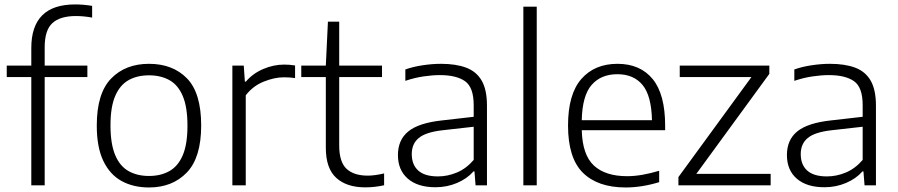

<svg xmlns="http://www.w3.org/2000/svg" viewBox="-20 -838 4058 868"><path d="M121.5 0V-489.5H10.5V-541.5H121.5V-621Q121.5 -818 319.5 -818Q357 -818 396.5 -811.5V-758.5Q358 -765.5 323.5 -765.5Q251.5 -765.5 216.8 -733.5Q182 -701.5 182 -624.5V-541.5H375V-489.5H182V0Z M653.5 9.5Q582.5 9.5 529.5 -19.8Q476.5 -49 447 -110.8Q417.5 -172.5 417.5 -270.5Q417.5 -416 482.2 -482.8Q547 -549.5 653.5 -549.5Q761 -549.5 825.2 -483.8Q889.5 -418 889.5 -270.5Q889.5 -125.5 824.5 -58Q759.5 9.5 653.5 9.5ZM653.5 -42.5Q706.5 -42.5 745.8 -64.5Q785 -86.5 806.2 -136.2Q827.5 -186 827.5 -269.5Q827.5 -354 806.2 -404Q785 -454 745.8 -475.8Q706.5 -497.5 653.5 -497.5Q600.5 -497.5 561.5 -475.8Q522.5 -454 501 -404.5Q479.5 -355 479.5 -271.5Q479.5 -187 500.8 -136.8Q522 -86.5 561.2 -64.5Q600.5 -42.5 653.5 -42.5Z M1030.5 0V-541.5H1082L1087 -469H1091.5Q1122.5 -505.5 1169.5 -525.8Q1216.5 -546 1264.5 -546Q1291 -546 1314 -542V-485Q1301.5 -487 1289 -487.8Q1276.5 -488.5 1262.5 -488.5Q1220.5 -488.5 1171.8 -468.8Q1123 -449 1091 -407V0Z M1631.5 9Q1547 9 1500 -34Q1453 -77 1453 -170V-489.5H1342V-541.5H1453L1462.5 -740H1513.5V-541.5H1707V-489.5H1513.5V-180.5Q1513.5 -106 1546.5 -75Q1579.5 -44 1642.5 -44Q1674 -44 1716.5 -54V-0.5Q1674 9 1631.5 9Z M1948.5 8.5Q1868.5 8.5 1823.8 -30.2Q1779 -69 1779 -137Q1779 -205.5 1825.8 -243.8Q1872.5 -282 1977 -293.5L2121.5 -310V-362.5Q2121.5 -443.5 2082.2 -471Q2043 -498.5 1968.5 -498.5Q1935 -498.5 1894.2 -492.5Q1853.5 -486.5 1812.5 -472.5V-524Q1847.5 -536.5 1891 -543Q1934.5 -549.5 1973.5 -549.5Q2041 -549.5 2087.2 -532.2Q2133.5 -515 2157.5 -473.8Q2181.5 -432.5 2181.5 -360.5V0H2130L2125 -63H2120.5Q2091.5 -30 2046 -10.8Q2000.5 8.5 1948.5 8.5ZM1841.5 -141.5Q1841.5 -93.5 1870.8 -67Q1900 -40.5 1960 -40.5Q2003.5 -40.5 2045.8 -58.2Q2088 -76 2121.5 -115V-265L1979.5 -249Q1905 -240.5 1873.2 -214.2Q1841.5 -188 1841.5 -141.5Z M2346 0V-808H2406.5V0Z M2808.5 9.5Q2682.5 9.5 2615.2 -57Q2548 -123.5 2548 -270.5Q2548 -412 2608 -480.8Q2668 -549.5 2771.5 -549.5Q2874 -549.5 2930.5 -480.8Q2987 -412 2987 -269.5V-249.5H2610Q2613 -137.5 2665 -89.5Q2717 -41.5 2815 -41.5Q2848.5 -41.5 2884.2 -47.8Q2920 -54 2960 -66V-14.5Q2881.5 9.5 2808.5 9.5ZM2771 -502.5Q2697 -502.5 2654.8 -454.2Q2612.5 -406 2610 -294.5H2927.5Q2925 -405.5 2884.8 -454Q2844.5 -502.5 2771 -502.5Z M3047 0V-37.5L3377 -489.5H3053V-541.5H3458V-504L3128 -52H3464V0Z M3707 8.5Q3627 8.5 3582.2 -30.2Q3537.5 -69 3537.5 -137Q3537.5 -205.5 3584.2 -243.8Q3631 -282 3735.5 -293.5L3880 -310V-362.5Q3880 -443.5 3840.8 -471Q3801.5 -498.5 3727 -498.5Q3693.5 -498.5 3652.8 -492.5Q3612 -486.5 3571 -472.5V-524Q3606 -536.5 3649.5 -543Q3693 -549.5 3732 -549.5Q3799.5 -549.5 3845.8 -532.2Q3892 -515 3916 -473.8Q3940 -432.5 3940 -360.5V0H3888.5L3883.5 -63H3879Q3850 -30 3804.5 -10.8Q3759 8.5 3707 8.5ZM3600 -141.5Q3600 -93.5 3629.2 -67Q3658.5 -40.5 3718.5 -40.5Q3762 -40.5 3804.2 -58.2Q3846.5 -76 3880 -115V-265L3738 -249Q3663.5 -240.5 3631.8 -214.2Q3600 -188 3600 -141.5Z"/></svg>

Font: Encode Sans SemiExpanded SemiExpanded Light
Style: Regular
Weight: 300
Width: 6
Designer: Multiple Designers
Foundry: Impallari Type
Version: Version 3.000; ttfautohint (v1.8.3) -l 8 -r 50 -G 200 -x 14 